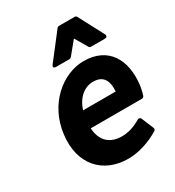

<svg xmlns="http://www.w3.org/2000/svg" viewBox="-182 -838 882 969"><g transform="rotate(-30 259.5 -354.0)"><path d="M59 -245C38 -77 137 24 280 24C345 24 409 1 462 -31C468 -34 470 -41 468 -47L438 -119C435 -126 426 -127 420 -124C383 -102 348 -90 309 -90C240 -90 196 -129 192 -204H490C495 -204 501 -207 503 -213C508 -227 513 -247 516 -270C533 -411 471 -516 330 -516C208 -516 79 -411 59 -245ZM204 -302C225 -369 271 -402 319 -402C374 -402 399 -369 394 -302ZM187 -580C171 -560 195 -560 195 -560H274C278 -560 282 -563 285 -566L345 -639L388 -566C390 -563 394 -560 398 -560H478C502 -560 491 -580 491 -580L414 -726C412 -729 408 -732 404 -732H311C307 -732 303 -730 300 -726Z"/></g></svg>

Font: Falling Sky
Style: BdObl
Weight: 700
Designer: Paul D. Hunt
Foundry: Adobe Systems Incorporated
Version: Version 1.02